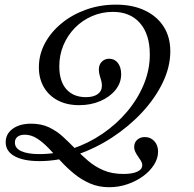

<svg xmlns="http://www.w3.org/2000/svg" viewBox="-20 -602 825 815"><path d="M443.2 192.7Q398.5 192.7 361.8 176.6Q325 160.5 294.3 135.2Q263.5 109.9 237.2 81.3Q210.9 52.7 186.3 27Q161.7 1.3 136.9 -14.4Q112.2 -30.2 84.8 -30.2Q65.6 -30.2 54.4 -21.4Q43.2 -12.7 43.2 3.1Q43.2 27.2 70.3 39.6Q97.4 52.1 147 52.1Q219.1 52.1 287.1 29.3Q355.2 6.6 415.1 -34.3Q474.9 -75.1 519.8 -128.5Q564.7 -182 590.3 -243.7Q615.9 -305.4 615.9 -370.5Q615.9 -456.3 574.3 -503.9Q532.8 -551.6 459.3 -551.6Q412 -551.6 370.5 -533.5Q329 -515.4 297.9 -483.7Q266.8 -452 249.2 -410.1Q231.7 -368.2 231.7 -320.6Q231.7 -257.4 261.5 -223.5Q291.4 -189.6 345 -189.6Q376.5 -189.6 394.6 -202.4Q412.6 -215.2 412.6 -238.5Q412.6 -250.2 409.3 -261Q406.1 -271.7 402.8 -283.4Q399.6 -295 399.6 -306.9Q399.6 -327.4 412 -340Q424.4 -352.7 443.4 -352.7Q466.7 -352.7 480.5 -334.6Q494.3 -316.5 494.3 -286.7Q494.3 -250.3 470.5 -220.5Q446.8 -190.8 406.3 -173.2Q365.9 -155.6 316.1 -155.6Q264.3 -155.6 226.1 -175.4Q187.8 -195.2 166.4 -231.6Q145 -267.9 145 -316.4Q145 -370.3 170.7 -418.3Q196.4 -466.2 241.7 -503.3Q286.9 -540.4 346 -561.3Q405.1 -582.3 472 -582.3Q542.6 -582.3 594.3 -557.9Q646.1 -533.5 674.5 -489.3Q702.9 -445 702.9 -384.2Q702.9 -318.2 670.8 -251.5Q638.7 -184.8 583 -124.9Q527.3 -65.1 456.1 -18.5Q384.9 28.1 305.5 55Q226.2 81.9 147.9 81.9Q80 81.9 42.1 61.1Q4.2 40.3 4.2 1.7Q4.2 -34 34.1 -55.5Q63.9 -77 112.1 -77Q155.3 -77 187.9 -61.6Q220.5 -46.1 247.1 -21.7Q273.8 2.8 299.9 29.7Q326 56.6 354.6 81Q383.2 105.5 419.4 120.9Q455.6 136.4 503.9 136.4Q541.5 136.4 562.6 126.7Q583.8 117 583.8 99.2Q583.8 90.3 578.7 81.5Q573.5 72.6 566.7 63.2Q559.9 53.8 554.8 43.5Q549.6 33.2 549.6 21.6Q549.6 2.8 562.5 -8.7Q575.3 -20.2 595.1 -20.2Q619.2 -20.2 635.1 -2.8Q651 14.5 651 41.8Q651 70.2 633.9 97.2Q616.8 124.3 587.6 145.7Q558.4 167 521.1 179.9Q483.8 192.7 443.2 192.7Z"/></svg>

Font: Playfair 5pt SemiExpanded Light 12pt
Style: Italic
Weight: 300
Italic angle: -15.6°
Version: Version 2.000;gftools[0.9.28]